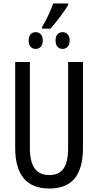

<svg xmlns="http://www.w3.org/2000/svg" viewBox="-20 -1069 562 1099"><path d="M221 -905H269C304 -945 347 -1001 370 -1040V-1049H285C270 -1011 246 -954 221 -915ZM184 -789C207 -789 225 -805 225 -837C225 -869 207 -885 184 -885C161 -885 144 -869 144 -837C144 -805 161 -789 184 -789ZM338 -789C360 -789 379 -805 379 -837C379 -869 360 -885 338 -885C315 -885 298 -869 298 -837C298 -805 315 -789 338 -789ZM455 -714H370V-223C370 -111 334 -67 262 -67C191 -67 151 -112 151 -222V-714H67V-223C67 -64 135 10 262 10C389 10 455 -62 455 -224Z"/></svg>

Font: Noto Sans UI Condensed
Style: Regular
Weight: 400
Width: 3
Designer: Monotype Design Team
Foundry: Monotype Imaging Inc.
Version: Version 1.901